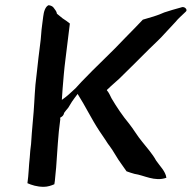

<svg xmlns="http://www.w3.org/2000/svg" viewBox="-20 -748 741 742"><path d="M143 -653C139 -627 139 -602 135 -576C131 -543 126 -506 123 -474L117 -421C113 -374 112 -329 107 -281C104 -249 102 -221 100 -191L97 -166C96 -158 96 -149 95 -140C91 -105 91 -74 86 -40C102 -33 123 -26 149 -26C164 -26 179 -31 190 -36L192 -49C194 -66 195 -85 197 -101C202 -164 204 -224 213 -287C212 -290 213 -292 213 -294H214C221 -298 226 -302 228 -312C233 -319 238 -325 244 -332L258 -355C266 -366 272 -375 280 -385C310 -338 333 -289 364 -242L387 -208C392 -201 396 -193 402 -186C419 -164 433 -135 450 -113L469 -86C480 -82 489 -79 500 -76C536 -71 578 -45 623 -61C620 -86 597 -107 583 -128C569 -154 546 -179 528 -202C512 -221 495 -250 479 -270C454 -300 431 -334 411 -368C405 -380 401 -390 393 -399C393 -401 394 -402 396 -403C411 -418 426 -430 441 -444C478 -481 519 -520 556 -558C578 -580 598 -597 618 -620C631 -634 645 -649 658 -663C669 -677 686 -691 698 -703C707 -710 693 -726 679 -719C658 -713 635 -707 615 -700C589 -688 560 -680 532 -672C511 -650 489 -627 467 -605C411 -545 351 -491 295 -432L272 -407C255 -391 238 -375 219 -362L222 -406C225 -442 228 -481 233 -519C239 -564 244 -612 250 -657C241 -664 232 -671 222 -677L200 -695C199 -700 198 -703 196 -706C188 -716 187 -725 168 -728C155 -723 149 -702 147 -684Z"/></svg>

Font: Hussar Pisanka
Style: Kur
Weight: 400
Designer: Robert Jablonski
Foundry: Cannot Into Space Fonts
Version: Version 1.070